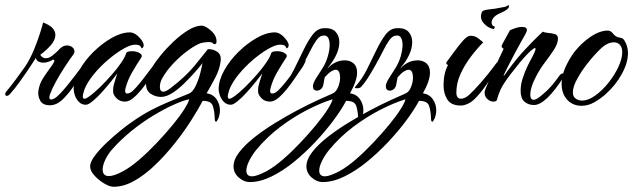

<svg xmlns="http://www.w3.org/2000/svg" viewBox="-49 -390 2424 735"><path d="M142 13Q114 13 104.5 -5.5Q95 -24 98 -43Q102 -69 115.5 -90Q129 -111 143 -130Q153 -143 157.5 -152Q162 -161 154 -162Q149 -158 138 -154Q127 -150 116 -150Q107 -150 99 -154Q91 -158 88 -168Q78 -152 69 -138.5Q60 -125 52 -113Q37 -92 24 -73.5Q11 -55 -10 -31Q-17 -23 -23 -23Q-29 -23 -29 -30Q-29 -34 -26 -38Q-3 -66 12 -86.5Q27 -107 47 -135Q67 -165 82 -202Q97 -239 106 -268.5Q115 -298 116 -304Q142 -294 152.5 -282Q163 -270 163 -256Q163 -237 145.5 -217Q128 -197 105 -180Q114 -167 126 -167Q139 -167 152.5 -178Q166 -189 173 -196Q189 -216 208 -216Q219 -216 227.5 -209.5Q236 -203 236 -193Q236 -188 233 -183Q218 -163 199 -134Q180 -105 164.5 -76.5Q149 -48 142 -28Q141 -24 140.5 -21.5Q140 -19 140 -17Q140 -9 147 -9Q152 -9 159 -13Q166 -17 170 -21Q188 -37 215 -71Q242 -105 265 -136Q279 -156 284 -156Q289 -156 284.5 -143Q280 -130 269 -113Q254 -92 234.5 -62.5Q215 -33 191.5 -10Q168 13 142 13Z M280 11Q264 11 253.5 0.5Q243 -10 238 -24Q233 -38 233 -48Q233 -82 254 -120Q275 -158 308.5 -191Q342 -224 379 -245Q416 -266 448 -266Q471 -266 494 -235Q496 -232 498.5 -227Q501 -222 501 -217Q501 -208 494 -205Q493 -204 489.5 -211.5Q486 -219 468 -219Q451 -219 423 -203Q395 -187 364.5 -161Q334 -135 309.5 -105Q285 -75 274 -47Q272 -40 270 -33Q268 -26 268 -21Q268 -12 274 -12Q280 -12 290 -19Q311 -34 334 -56.5Q357 -79 378.5 -103.5Q400 -128 415 -150Q430 -172 434 -186Q436 -194 457 -194Q474 -194 486 -186.5Q498 -179 492 -170Q474 -143 457 -113.5Q440 -84 432 -54Q431 -50 430.5 -47Q430 -44 430 -42Q430 -32 438 -32Q447 -32 458 -41Q479 -61 502.5 -92.5Q526 -124 551 -155Q560 -165 563 -165Q566 -165 566 -160Q566 -156 564 -152Q560 -142 553 -131.5Q546 -121 540 -113Q535 -106 523 -88Q511 -70 495 -50Q479 -30 462 -15.5Q445 -1 430 -1Q409 -1 396.5 -14.5Q384 -28 384 -39Q384 -53 385 -58Q387 -68 391.5 -82Q396 -96 400 -109Q392 -98 376 -78Q360 -58 341.5 -37.5Q323 -17 306 -3Q289 11 280 11Z M386 325Q371 325 350 312.5Q329 300 312.5 282Q296 264 296 247Q296 230 314.5 205.5Q333 181 359.5 156Q386 131 412 110Q438 89 453 79Q494 50 528.5 32Q563 14 598 -0.5Q633 -15 675 -32Q689 -38 700 -61Q711 -84 717.5 -109.5Q724 -135 726 -148Q716 -135 697 -113.5Q678 -92 655.5 -70Q633 -48 610 -33.5Q587 -19 568 -19Q546 -19 528 -31Q510 -43 510 -69Q510 -94 532 -131Q544 -151 566 -178Q588 -205 615.5 -231Q643 -257 671.5 -274.5Q700 -292 724 -292Q738 -290 755 -276Q772 -262 777 -248Q780 -239 780 -232Q780 -221 773 -221Q768 -221 764 -226Q761 -229 751 -229Q741 -229 729 -227Q717 -225 710 -221Q689 -211 663 -191Q637 -171 613 -145.5Q589 -120 573 -92Q568 -84 565.5 -75Q563 -66 563 -58Q563 -39 576 -39Q586 -39 603 -52Q661 -96 695.5 -138Q730 -180 747 -202Q768 -202 783 -191.5Q798 -181 796 -158Q792 -125 775.5 -93.5Q759 -62 742 -33Q767 -29 780 -10Q793 9 793 32Q793 48 787 63Q781 76 778 76Q773 76 773 63Q772 34 765.5 15Q759 -4 727 -4Q709 30 681.5 73Q654 116 619 160Q584 204 545 241.5Q506 279 465.5 302Q425 325 386 325ZM368 284Q388 284 423 265Q452 249 485.5 220Q519 191 552.5 155.5Q586 120 613.5 86.5Q641 53 657.5 26.5Q674 0 675 -10Q651 -5 614.5 11.5Q578 28 536 53.5Q494 79 454 111.5Q414 144 382 180Q364 200 354 221.5Q344 243 344 259Q344 284 368 284Z M835 11Q819 11 808.5 0.5Q798 -10 793 -24Q788 -38 788 -48Q788 -82 809 -120Q830 -158 863.5 -191Q897 -224 934 -245Q971 -266 1003 -266Q1026 -266 1049 -235Q1051 -232 1053.5 -227Q1056 -222 1056 -217Q1056 -208 1049 -205Q1048 -204 1044.5 -211.5Q1041 -219 1023 -219Q1006 -219 978 -203Q950 -187 919.5 -161Q889 -135 864.5 -105Q840 -75 829 -47Q827 -40 825 -33Q823 -26 823 -21Q823 -12 829 -12Q835 -12 845 -19Q866 -34 889 -56.5Q912 -79 933.5 -103.5Q955 -128 970 -150Q985 -172 989 -186Q991 -194 1012 -194Q1029 -194 1041 -186.5Q1053 -179 1047 -170Q1029 -143 1012 -113.5Q995 -84 987 -54Q986 -50 985.5 -47Q985 -44 985 -42Q985 -32 993 -32Q1002 -32 1013 -41Q1034 -61 1057.5 -92.5Q1081 -124 1106 -155Q1115 -165 1118 -165Q1121 -165 1121 -160Q1121 -156 1119 -152Q1115 -142 1108 -131.5Q1101 -121 1095 -113Q1090 -106 1078 -88Q1066 -70 1050 -50Q1034 -30 1017 -15.5Q1000 -1 985 -1Q964 -1 951.5 -14.5Q939 -28 939 -39Q939 -53 940 -58Q942 -68 946.5 -82Q951 -96 955 -109Q947 -98 931 -78Q915 -58 896.5 -37.5Q878 -17 861 -3Q844 11 835 11Z M907 307Q885 307 865 289.5Q845 272 845 247Q845 221 867 192.5Q889 164 924.5 136Q960 108 1003 81.5Q1046 55 1088.5 32.5Q1131 10 1167 -6.5Q1203 -23 1224 -32Q1238 -38 1245.5 -57Q1253 -76 1253 -93Q1253 -106 1249 -114.5Q1245 -123 1236 -123Q1229 -123 1218.5 -116.5Q1208 -110 1194 -94L1189 -67Q1187 -55 1179.5 -49Q1172 -43 1165 -43Q1149 -43 1149 -60Q1149 -68 1155 -80Q1159 -88 1170 -104.5Q1181 -121 1185 -128Q1199 -150 1206 -174.5Q1213 -199 1213 -218Q1213 -236 1206.5 -246.5Q1200 -257 1184 -253Q1173 -251 1162 -235.5Q1151 -220 1141.5 -201Q1132 -182 1125 -169Q1109 -139 1089.5 -106.5Q1070 -74 1054 -57Q1049 -52 1038 -52Q1034 -52 1031.5 -53.5Q1029 -55 1032 -58Q1058 -87 1077 -125Q1096 -163 1113 -198.5Q1130 -234 1148 -257.5Q1166 -281 1190 -282Q1221 -284 1235.5 -268.5Q1250 -253 1250 -229Q1250 -184 1207 -132Q1206 -131 1204 -127Q1233 -159 1271 -159Q1291 -159 1304.5 -147.5Q1318 -136 1318 -112Q1318 -97 1311.5 -77.5Q1305 -58 1291 -33Q1316 -29 1329 -10Q1342 9 1342 32Q1342 48 1336 63Q1330 76 1327 76Q1322 76 1322 63Q1321 34 1314.5 15Q1308 -4 1276 -4Q1258 30 1227.5 71Q1197 112 1158 153.5Q1119 195 1076 230Q1033 265 989.5 286Q946 307 907 307ZM916 285Q925 285 939 280Q953 275 972 265Q1001 249 1034.5 220Q1068 191 1101.5 155.5Q1135 120 1162.5 86.5Q1190 53 1206.5 26.5Q1223 0 1224 -10Q1179 4 1126.5 31Q1074 58 1023 96.5Q972 135 931 185Q915 205 904.5 226.5Q894 248 894 263Q894 285 916 285Z M1186 307Q1164 307 1144 289.5Q1124 272 1124 247Q1124 221 1146 192.5Q1168 164 1203.5 136Q1239 108 1282 81.5Q1325 55 1367.5 32.5Q1410 10 1446 -6.5Q1482 -23 1503 -32Q1517 -38 1524.5 -57Q1532 -76 1532 -93Q1532 -106 1528 -114.5Q1524 -123 1515 -123Q1508 -123 1497.5 -116.5Q1487 -110 1473 -94L1468 -67Q1466 -55 1458.5 -49Q1451 -43 1444 -43Q1428 -43 1428 -60Q1428 -68 1434 -80Q1438 -88 1449 -104.5Q1460 -121 1464 -128Q1478 -150 1485 -174.5Q1492 -199 1492 -218Q1492 -236 1485.5 -246.5Q1479 -257 1463 -253Q1452 -251 1441 -235.5Q1430 -220 1420.5 -201Q1411 -182 1404 -169Q1388 -139 1368.5 -106.5Q1349 -74 1333 -57Q1328 -52 1317 -52Q1313 -52 1310.5 -53.5Q1308 -55 1311 -58Q1337 -87 1356 -125Q1375 -163 1392 -198.5Q1409 -234 1427 -257.5Q1445 -281 1469 -282Q1500 -284 1514.5 -268.5Q1529 -253 1529 -229Q1529 -184 1486 -132Q1485 -131 1483 -127Q1512 -159 1550 -159Q1570 -159 1583.5 -147.5Q1597 -136 1597 -112Q1597 -97 1590.5 -77.5Q1584 -58 1570 -33Q1595 -29 1608 -10Q1621 9 1621 32Q1621 48 1615 63Q1609 76 1606 76Q1601 76 1601 63Q1600 34 1593.5 15Q1587 -4 1555 -4Q1537 30 1506.5 71Q1476 112 1437 153.5Q1398 195 1355 230Q1312 265 1268.5 286Q1225 307 1186 307ZM1195 285Q1204 285 1218 280Q1232 275 1251 265Q1280 249 1313.5 220Q1347 191 1380.5 155.5Q1414 120 1441.5 86.5Q1469 53 1485.5 26.5Q1502 0 1503 -10Q1458 4 1405.5 31Q1353 58 1302 96.5Q1251 135 1210 185Q1194 205 1183.5 226.5Q1173 248 1173 263Q1173 285 1195 285Z M1839 -279Q1820 -283 1804.5 -299Q1789 -315 1793 -335Q1795 -346 1801 -349Q1807 -352 1823 -354Q1841 -356 1847.5 -357Q1854 -358 1860.5 -359.5Q1867 -361 1885 -364Q1889 -365 1895 -369Q1901 -373 1899 -364Q1899 -360 1892.5 -354.5Q1886 -349 1881 -347Q1870 -342 1856.5 -335Q1843 -328 1836 -316Q1833 -310 1833 -305Q1833 -291 1843 -289Q1845 -289 1845 -286Q1845 -284 1843 -281Q1841 -278 1839 -279ZM1715 14Q1678 14 1663.5 -9Q1649 -32 1649 -63Q1649 -110 1666 -141Q1656 -146 1661 -153Q1673 -169 1689 -191Q1705 -213 1720.5 -231Q1736 -249 1746 -252Q1749 -253 1754 -253Q1770 -253 1783.5 -242Q1797 -231 1801 -228Q1777 -204 1753.5 -173Q1730 -142 1714 -107Q1698 -72 1698 -36Q1698 -23 1703 -17.5Q1708 -12 1715 -12Q1730 -12 1746 -26Q1764 -42 1791.5 -73.5Q1819 -105 1842 -136Q1856 -156 1861 -156Q1866 -156 1861.5 -143Q1857 -130 1846 -113Q1832 -94 1812 -64.5Q1792 -35 1769 -12Q1756 1 1741.5 7.5Q1727 14 1715 14Z M1995 12Q1973 12 1958.5 -1Q1944 -14 1944 -42Q1944 -66 1952 -90.5Q1960 -115 1969.5 -135Q1979 -155 1985 -165Q2007 -206 1999 -206Q1992 -206 1967.5 -180.5Q1943 -155 1908 -109Q1877 -69 1867 -46.5Q1857 -24 1854 -10Q1853 -1 1839 -1Q1828 -1 1817 -10.5Q1806 -20 1806 -37Q1806 -42 1815 -63Q1824 -84 1836.5 -112Q1849 -140 1861 -165Q1873 -190 1879 -203Q1867 -210 1874 -221L1903 -274Q1906 -276 1921.5 -281.5Q1937 -287 1950 -287Q1968 -287 1968 -275Q1968 -269 1960 -255Q1957 -250 1946 -230.5Q1935 -211 1921.5 -185.5Q1908 -160 1896.5 -137.5Q1885 -115 1880 -104Q1880 -103 1879.5 -102.5Q1879 -102 1879 -101Q1879 -97 1886.5 -108Q1894 -119 1898 -124Q1928 -165 1960.5 -200Q1993 -235 2029 -269Q2036 -265 2049.5 -264Q2063 -263 2075 -259.5Q2087 -256 2087 -243Q2087 -223 2070.5 -198Q2054 -173 2034 -147Q2015 -122 1998 -87Q1981 -52 1981 -28Q1981 -8 1994 -8Q2000 -8 2010 -14Q2018 -19 2041 -39.5Q2064 -60 2090 -97Q2098 -109 2106 -109Q2110 -109 2111 -105.5Q2112 -102 2110 -97Q2040 12 1995 12Z M2177 15Q2144 15 2122.5 -8Q2101 -31 2101 -69Q2101 -101 2116 -133.5Q2131 -166 2149 -190Q2176 -225 2211.5 -249Q2247 -273 2278 -273Q2289 -273 2298.5 -260.5Q2308 -248 2324 -246Q2328 -245 2332.5 -243.5Q2337 -242 2342 -234Q2355 -212 2355 -187Q2355 -150 2331.5 -107Q2308 -64 2270 -30Q2251 -13 2227 1Q2203 15 2177 15ZM2179 -5Q2203 -5 2230 -24.5Q2257 -44 2280.5 -73.5Q2304 -103 2318.5 -134.5Q2333 -166 2333 -190Q2333 -209 2324 -218.5Q2315 -228 2301 -228Q2276 -228 2250 -203Q2224 -178 2199 -146Q2177 -118 2160.5 -88Q2144 -58 2144 -36Q2144 -20 2155 -12.5Q2166 -5 2179 -5Z"/></svg>

Font: The Nautigal
Style: Bold
Weight: 700
Designer: Robert E. Leuschke
Foundry: Robert E. Leuschke
Version: Version 1.100; ttfautohint (v1.8.3)